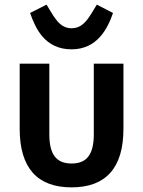

<svg xmlns="http://www.w3.org/2000/svg" viewBox="-20 -797 618 829"><path d="M289 -584C400 -584 445 -674 468 -741L398 -777L378 -744C352 -701 329 -675 289 -675C249 -675 227 -701 201 -744L181 -777L110 -741C133 -674 174 -584 289 -584ZM193 -522H65V-241C65 -72 141 12 289 12C437 12 513 -72 513 -241V-522H385V-217C385 -132 356 -91 289 -91C222 -91 193 -132 193 -217Z"/></svg>

Font: Braiins Sans SemiBold
Style: Regular
Weight: 600
Designer: Mike Abbink, Paul van der Laan, Pieter van Rosmalen, Jiri Chlebus, Lubos Buracinsky
Foundry: Bold Monday, Sudetype
Version: Version 1.000;hotconv 1.0.109;makeotfexe 2.5.65596